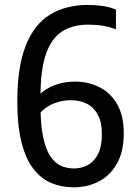

<svg xmlns="http://www.w3.org/2000/svg" viewBox="-20 -770 558 799"><path d="M286 9.5Q235.5 9.5 192.8 -8.8Q150 -27 118.5 -68Q87 -109 69.5 -177.8Q52 -246.5 52 -347.5Q52 -491.5 87 -580Q122 -668.5 188 -709Q254 -749.5 346 -749.5Q377 -749.5 407.5 -745Q438 -740.5 462.5 -730V-648Q436 -658 407.8 -662.8Q379.5 -667.5 347 -667.5Q282.5 -667.5 238.2 -639Q194 -610.5 171.2 -545Q148.5 -479.5 148.5 -369.5V-333.5Q148.5 -254 159 -202.2Q169.5 -150.5 188.2 -121.5Q207 -92.5 232.2 -80.8Q257.5 -69 287.5 -69Q319 -69 345.5 -83.2Q372 -97.5 388 -129Q404 -160.5 404 -211Q404 -262 386.8 -293.2Q369.5 -324.5 340.5 -338.8Q311.5 -353 275 -353Q247.5 -353 219.8 -345Q192 -337 167.8 -319Q143.5 -301 127 -272V-355Q151.5 -391 196 -410.8Q240.5 -430.5 292 -430.5Q347 -430.5 393.2 -407.5Q439.5 -384.5 467.2 -337Q495 -289.5 495 -215Q495 -140.5 467.5 -90.8Q440 -41 392.8 -15.8Q345.5 9.5 286 9.5Z"/></svg>

Font: Encode Sans SC Condensed Medium
Style: Regular
Weight: 500
Width: 3
Designer: Multiple Designers
Foundry: Impallari Type
Version: Version 3.002